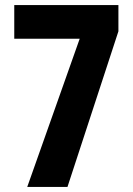

<svg xmlns="http://www.w3.org/2000/svg" viewBox="-20 -734 521 754"><path d="M87 0H245L445 -611V-714H36V-582H293Z"/></svg>

Font: Noto Sans Thai Looped ExtraCondensed ExtraBold
Style: Regular
Weight: 800
Width: 2
Designer: Sasikarn Vongin, Ben Mitchell
Foundry: The Fontpad Ltd
Version: Version 1.001